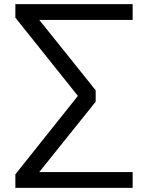

<svg xmlns="http://www.w3.org/2000/svg" viewBox="-20 -725 713 925"><path d="M54 180V115L368 -279V-247L54 -640V-705H619V-629H149L150 -653L441 -290V-235L149 129L148 104H619V180Z"/></svg>

Font: Nunito Sans 10pt SemiExpanded
Style: Regular
Weight: 400
Width: 6
Designer: Vernon Adams
Foundry: Vernon Adams
Version: Version 3.101;gftools[0.9.27]